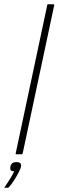

<svg xmlns="http://www.w3.org/2000/svg" viewBox="-43 -728 276 906"><path d="M31 -4 180 -704Q180 -708 183 -708H209Q213 -708 213 -704L64 -4Q63 0 59 0H33Q30 0 31 -4ZM56 59Q54 68 45 85.5Q36 103 24 122Q12 141 -1 155Q-4 158 -4 158Q-5 158 -12 158Q-19 158 -23 158Q-22 157 -22 156.5Q-22 156 -19 152Q-9 138 4 117Q17 96 24 80Q11 80 7.5 74.5Q4 69 6 59Q8 48 14.5 42.5Q21 37 34 37Q48 37 53 42.5Q58 48 56 59Z"/></svg>

Font: Glory Thin
Style: Italic
Weight: 100
Italic angle: -12°
Designer: Robert Leuschke
Foundry: Robert Leuschke
Version: Version 1.011